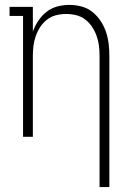

<svg xmlns="http://www.w3.org/2000/svg" viewBox="-20 -558 540 783"><path d="M386 205V-330Q386 -351 383.5 -371.5Q381 -392 374 -411.5Q367 -431 355.5 -448.5Q344 -466 327.5 -478.5Q311 -491 291 -496Q271 -501 250 -501Q229 -501 209 -496Q189 -491 172.5 -478.5Q156 -466 144.5 -448.5Q133 -431 126 -411.5Q119 -392 116.5 -371.5Q114 -351 114 -330V0H74V-493H19V-530H114V-429Q122 -452 136 -473Q150 -494 169.5 -509.5Q189 -525 213.5 -531.5Q238 -538 263 -538Q288 -538 312.5 -531.5Q337 -525 356.5 -509.5Q376 -494 390 -473Q404 -452 412 -428.5Q420 -405 423 -380Q426 -355 426 -330V205Z"/></svg>

Font: Iosevka Slab Extralight
Style: Regular
Weight: 200
Monospace: yes
Designer: Belleve Invis
Foundry: Belleve Invis
Version: Version 11.1.1; ttfautohint (v1.8.3)